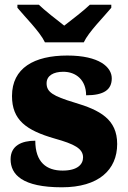

<svg xmlns="http://www.w3.org/2000/svg" viewBox="-20 -786 542 816"><path d="M171 -606H336C357 -651 422 -715 453 -753V-766H362C341 -745 283 -700 253 -677C223 -700 166 -745 145 -766H54V-753C85 -715 150 -651 171 -606ZM243 10C399 10 478 -64 478 -174C478 -279 405 -318 297 -350C204 -378 178 -395 178 -432C178 -465 208 -481 249 -481C303 -481 346 -446 346 -381C422 -381 455 -405 455 -453C455 -500 403 -550 266 -550C125 -550 31 -497 31 -378C31 -276 91 -232 213 -197C295 -174 333 -155 333 -117C333 -88 310 -61 246 -61C178 -61 130 -96 130 -188C72 -188 25 -167 25 -109C25 -44 75 10 243 10Z"/></svg>

Font: Noto Serif Lao Black
Style: Regular
Weight: 900
Designer: Monotype Design Team
Foundry: Monotype Imaging Inc.
Version: Version 2.003